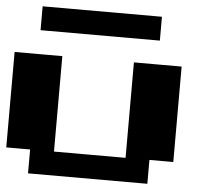

<svg xmlns="http://www.w3.org/2000/svg" viewBox="-58 -1064 1116 1002"><g transform="rotate(5 500.0 -562.5)"><path d="M0 -500V-750H125H250V-500V-250H437.5H625V-500V-750H750H875V-500V-250H812.5H750V-187.5V-125H437.5H125V-187.5V-250H62.5H0ZM125 -937.5V-1000H437.5H750V-937.5V-875H437.5H125Z"/></g></svg>

Font: Press Start 2P
Style: Regular
Weight: 500
Monospace: yes
Version: Version 2.14